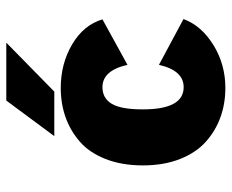

<svg xmlns="http://www.w3.org/2000/svg" viewBox="-83 -642 736 610"><g transform="rotate(-90 285.0 -337.0)"><path d="M157.5 -532.5 270.5 -685H454.5L299 -532.5ZM529.5 -122Q508.5 -65 447 -27Q385.5 11 310.5 11Q261 11 217.8 -4.5Q174.5 -20 139.8 -51Q105 -82 84.8 -133.2Q64.5 -184.5 64.5 -251Q64.5 -318 84.8 -369.5Q105 -421 139.8 -451.2Q174.5 -481.5 217.8 -496.8Q261 -512 310.5 -512Q387.5 -512 449 -475.8Q510.5 -439.5 528.5 -379.5L384 -300Q366 -379.5 313 -379.5Q278 -379.5 260.2 -350Q242.5 -320.5 242.5 -251Q242.5 -121.5 313 -121.5Q366 -121.5 384 -200Z"/></g></svg>

Font: League Mono Narrow ExtraBold
Style: Regular
Weight: 800
Width: 3
Designer: Tyler Finck
Foundry: The League of Moveable Type / Tyler Finck
Version: Version 2.210